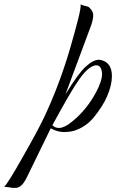

<svg xmlns="http://www.w3.org/2000/svg" viewBox="-167 -641 572 935"><path d="M330 -280Q330 -296 323.5 -309.5Q317 -323 303 -323Q268 -323 221 -258Q198 -226 165 -169Q132 -112 88 -31Q94 -25 103 -21Q112 -17 124 -18Q136 -19 152 -27Q168 -35 189 -53Q255 -107 301 -192Q330 -247 330 -280ZM315 -350Q320 -350 328 -348Q378 -334 378 -270Q378 -227 355 -173Q344 -147 327.5 -121.5Q311 -96 291 -71Q251 -22 193 -4Q171 2 142.5 2Q114 2 80 -16L-36 222Q-52 254 -65.5 264Q-79 274 -90 274H-104Q-106 274 -111.5 273Q-117 272 -123.5 271Q-130 270 -136.5 269.5Q-143 269 -147 269Q-129 253 -57 125Q15 -1 48 -70Q122 -227 174 -404Q200 -494 213.5 -547.5Q227 -601 226 -621Q228 -618 233.5 -616Q239 -614 246 -612.5Q253 -611 258.5 -609.5Q264 -608 266 -606Q287 -587 287 -568Q287 -549 278 -521L152 -182Q215 -285 251 -317Q287 -350 315 -350Z"/></svg>

Font: #9Slide05 Great Vibes
Style: Regular
Weight: 400
Designer: Robert E. Leuschke
Foundry: Robert E. Leuschke
Version: Version 1.001